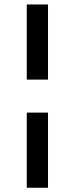

<svg xmlns="http://www.w3.org/2000/svg" viewBox="-20 -687 340 873"><path d="M198.3 -325V-666.7H101.7V-325ZM198.3 166.7V-175H101.7V166.7Z"/></svg>

Font: Familjen Grotesk SemiBold
Style: Regular
Weight: 600
Designer: Anders Wikstroem, Jonas Baeckman, Matilda Gysing, Kristian Moeller
Foundry: Familjen STHLM AB
Version: Version 2.000